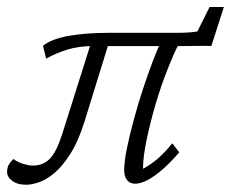

<svg xmlns="http://www.w3.org/2000/svg" viewBox="-56 -507 647 538"><path d="M73.2 -342.8 64.5 -378.9Q89.8 -398.4 137.7 -406.7Q185.5 -415 248 -415H438.5Q458 -415 472.7 -416Q487.3 -417 497.1 -418.9L531.2 -487.3H571.3L536.1 -377.9Q526.4 -378.9 502 -378.4Q477.5 -377.9 453.1 -377.9H204.1Q165 -377.9 133.3 -368.2Q101.6 -358.4 73.2 -342.8ZM446.3 -386.7Q430.7 -356.4 412.6 -310.5Q394.5 -264.6 379.4 -212.9Q364.3 -161.1 354.5 -113.8Q344.7 -66.4 344.7 -34.2Q367.2 -45.9 387.2 -63.5Q407.2 -81.1 426.8 -105.5L446.3 -80.1Q421.9 -51.8 399.4 -32.2Q377 -12.7 357.4 -2.4Q337.9 7.8 322.3 7.8Q308.6 7.8 300.3 -2Q292 -11.7 292 -30.3Q292 -54.7 299.8 -92.3Q307.6 -129.9 319.3 -173.3Q331.1 -216.8 345.2 -259.3Q359.4 -301.8 372.1 -335.4Q384.8 -369.1 393.6 -386.7ZM256.8 -412.1 181.6 -168.9Q164.1 -112.3 141.6 -76.7Q119.1 -41 96.2 -22Q73.2 -2.9 52.7 3.9Q32.2 10.7 17.6 10.7Q-6.8 10.7 -21.5 0Q-36.1 -10.7 -36.1 -25.4Q-36.1 -36.1 -32.2 -43.9Q-28.3 -51.8 -18.6 -61.5Q-4.9 -51.8 10.3 -47.4Q25.4 -43 36.1 -43Q64.5 -43 83.5 -62Q102.5 -81.1 119.1 -133.8L207 -412.1Z"/></svg>

Font: Crimson Pro ExtraLight
Style: Italic
Weight: 250
Italic angle: -12°
Designer: Jacques Le Bailly
Foundry: Baron von Fonthausen
Version: Version 1.003